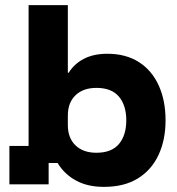

<svg xmlns="http://www.w3.org/2000/svg" viewBox="-20 -720 690 750"><path d="M385.8 10Q322.5 10 277.1 -14.6Q231.7 -39.2 205 -83.3H170V0H16.7V-150H91.7V-700H245V-435.8H248.3Q270 -470.8 307.9 -490.4Q345.8 -510 399.2 -510Q471.7 -510 522.5 -477.5Q573.3 -445 600 -386.2Q626.7 -327.5 626.7 -250Q626.7 -173.3 599.2 -114.6Q571.7 -55.8 518.3 -22.9Q465 10 385.8 10ZM356.7 -123.3Q415.8 -123.3 444.6 -157.5Q473.3 -191.7 473.3 -250Q473.3 -308.3 444.6 -342.5Q415.8 -376.7 356.7 -376.7Q305 -376.7 275 -347.9Q245 -319.2 245 -268.3V-231.7Q245 -180.8 275 -152.1Q305 -123.3 356.7 -123.3Z"/></svg>

Font: Funnel Display Light ExtraBold
Style: Regular
Weight: 800
Version: Version 1.000